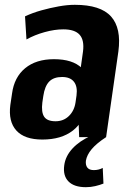

<svg xmlns="http://www.w3.org/2000/svg" viewBox="-20 -570 555 798"><path d="M302 -192 325 -356Q331 -403 311 -425.5Q291 -448 243 -448Q207 -448 165.5 -436.5Q124 -425 90 -406L84 -502Q116 -517 152 -527Q188 -537 224 -543.5Q260 -550 291 -550Q398 -550 441.5 -501.5Q485 -453 472 -356L421 0H309ZM156 10Q82 10 48 -27.5Q14 -65 23 -134L30 -181Q39 -249 84.5 -286.5Q130 -324 204 -324Q282 -324 319.5 -287.5Q357 -251 348 -182L341 -135Q331 -65 283 -27.5Q235 10 156 10ZM211 -66Q244 -66 266.5 -88Q289 -110 294 -145L298 -173Q303 -210 287.5 -230Q272 -250 238 -250Q203 -250 184.5 -231Q166 -212 160 -171L156 -144Q151 -104 163.5 -85Q176 -66 211 -66ZM337 208Q288 208 264.5 184Q241 160 247 117Q252 79 281 47.5Q310 16 357 -5L421 0Q381 26 361 50Q341 74 337 98Q335 116 343 126.5Q351 137 370 137Q390 137 407 128L410 193Q395 199 376 203.5Q357 208 337 208Z"/></svg>

Font: Pathway Extreme Condensed
Style: Bold Italic
Weight: 700
Width: 3
Italic angle: -8°
Version: Version 1.001;gftools[0.9.26]